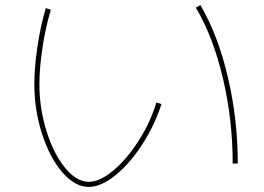

<svg xmlns="http://www.w3.org/2000/svg" viewBox="-20 -735 1040 755"><path d="M115 -404Q115 -470 127 -550.5Q139 -631 160 -703L180 -697Q159 -627 147 -547.5Q135 -468 135 -404Q135 -308 163 -219Q191 -130 236 -75Q281 -20 329 -20Q372 -20 425 -64Q478 -108 524.5 -180.5Q571 -253 595 -332L615 -326Q588 -242 539 -166.5Q490 -91 433.5 -45.5Q377 0 329 0Q275 0 225.5 -57Q176 -114 145.5 -208Q115 -302 115 -404ZM768 -715Q837 -598 876 -432Q915 -266 915 -92H895Q895 -264 856.5 -427.5Q818 -591 750 -705Z"/></svg>

Font: Enso Thin
Style: Regular
Weight: 100
Designer: Coji Morishita
Foundry: UNDERFOREST DESIGN
Version: Version 1.000